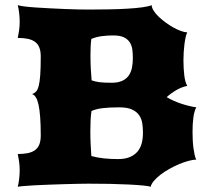

<svg xmlns="http://www.w3.org/2000/svg" viewBox="-20 -723 791 743"><path d="M48.8 0Q51.8 -12.2 54 -29.5Q56.2 -46.9 56.2 -65.4Q56.2 -82.5 53.7 -98.9Q51.3 -115.2 48.8 -127Q70.8 -127 87.4 -130.4Q104 -133.8 115.2 -141.8Q126.5 -149.9 132.1 -163.8Q137.7 -177.7 137.7 -198.7Q137.7 -239.7 135.5 -269Q133.3 -298.3 129.2 -317.4Q125 -336.4 118.7 -346.4Q112.3 -356.4 104 -358.9Q112.8 -361.8 119.1 -368.2Q125.5 -374.5 129.6 -389.9Q133.8 -405.3 135.7 -432.4Q137.7 -459.5 137.7 -504.4Q137.7 -525.4 132.1 -539.3Q126.5 -553.2 115.2 -561.3Q104 -569.3 87.4 -572.8Q70.8 -576.2 48.8 -576.2Q51.3 -587.9 53.7 -604.2Q56.2 -620.6 56.2 -637.7Q56.2 -656.2 54 -673.6Q51.8 -690.9 48.8 -703.1Q55.2 -700.7 73.7 -698.2Q92.3 -695.8 117.4 -694.1Q142.6 -692.4 171.9 -690.9Q201.2 -689.5 229.5 -688.2Q257.8 -687 282.5 -686.5Q307.1 -686 323.2 -686Q363.8 -686 402.6 -686.8Q441.4 -687.5 474.1 -689.5Q506.8 -691.4 531.2 -694.8Q555.7 -698.2 566.9 -703.1Q567.4 -692.9 574.7 -681.4Q582 -669.9 594 -658.4Q606 -647 620.6 -636.2Q635.3 -625.5 650.4 -616.9Q665.5 -608.4 679.7 -603.3Q693.8 -598.1 704.6 -597.7Q701.2 -591.3 698.5 -579.3Q695.8 -567.4 693.8 -552.2Q691.9 -537.1 690.9 -521Q689.9 -504.9 689.9 -490.2Q689.9 -459 693.1 -431.9Q696.3 -404.8 704.6 -390.6Q684.1 -386.7 663.6 -375Q643.1 -363.3 625 -347.2Q651.4 -331.5 682.1 -321.5Q712.9 -311.5 739.7 -307.6Q735.8 -301.3 732.9 -291Q730 -280.8 728.3 -268.1Q726.6 -255.4 725.8 -241.2Q725.1 -227.1 725.1 -212.9Q725.1 -198.2 725.8 -181.9Q726.6 -165.5 728.5 -150.6Q730.5 -135.7 733.2 -123.5Q735.8 -111.3 739.7 -105.5Q726.1 -105 708.3 -100.1Q690.4 -95.2 671.6 -87.2Q652.8 -79.1 634.5 -68.8Q616.2 -58.6 601.1 -46.9Q585.9 -35.2 575.7 -23.2Q565.4 -11.2 563 0Q557.1 -2.9 534.2 -5.1Q511.2 -7.3 477.8 -9Q444.3 -10.7 404.1 -11.5Q363.8 -12.2 323.2 -12.2Q307.6 -12.2 282.2 -11.7Q256.8 -11.2 227.5 -10.3Q198.2 -9.3 168.2 -8.3Q138.2 -7.3 113 -5.9Q87.9 -4.4 70.3 -2.9Q52.7 -1.5 48.8 0ZM334.5 -412.1Q341.3 -409.7 348.4 -408Q355.5 -406.2 364.5 -405Q373.5 -403.8 385.3 -403.3Q397 -402.8 412.6 -402.8Q437 -402.8 452.9 -410.2Q468.8 -417.5 477.8 -430.2Q486.8 -442.9 490.5 -460.2Q494.1 -477.5 494.1 -497.6Q494.1 -514.6 492.2 -530.5Q490.2 -546.4 482.4 -558.8Q474.6 -571.3 459.5 -578.6Q444.3 -585.9 417.5 -585.9Q395.5 -585.9 373.5 -583Q351.6 -580.1 333.5 -572.3Q331.5 -558.6 330.8 -542.2Q330.1 -525.9 330.1 -508.8Q330.1 -482.9 331.3 -457.8Q332.5 -432.6 334.5 -412.1ZM333.5 -119.1Q356.9 -112.8 382.1 -110.1Q407.2 -107.4 437 -107.4Q464.8 -107.4 483.2 -115.5Q501.5 -123.5 512.7 -137.2Q523.9 -150.9 528.6 -169.4Q533.2 -188 533.2 -209.5Q533.2 -228.5 530.5 -246.1Q527.8 -263.7 518.3 -277.3Q508.8 -291 490.7 -299.3Q472.7 -307.6 441.9 -307.6Q401.4 -307.6 376.5 -304.4Q351.6 -301.3 334 -293.5Q331.5 -276.9 330.6 -256.8Q329.6 -236.8 329.6 -214.8Q329.6 -189.5 330.8 -164.8Q332 -140.1 333.5 -119.1Z"/></svg>

Font: Arbutus
Style: Regular
Weight: 400
Designer: Karolina Lach
Foundry: Sorkin Type Co.
Version: Version 1.002